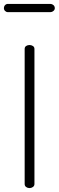

<svg xmlns="http://www.w3.org/2000/svg" viewBox="-46 -961 300 981"><path d="M105 0Q95 0 87.5 -5.5Q80 -11 80 -21V-711Q80 -721 87.5 -726Q95 -731 105 -731Q114 -731 122 -726Q130 -721 130 -711V-21Q130 -11 122 -5.5Q114 0 105 0ZM-6 -899Q-14 -899 -20 -905Q-26 -911 -26 -919Q-26 -929 -20 -935Q-14 -941 -6 -941H212Q220 -941 227 -935Q234 -929 234 -919Q234 -911 227 -905Q220 -899 212 -899Z"/></svg>

Font: Dosis Light
Style: Regular
Weight: 300
Designer: EdgarTolentino, PabloImpallari, IginoMarini
Foundry: EdgarTolentino, PabloImpallari, IginoMarini
Version: Version 3.001; ttfautohint (v1.8.2)